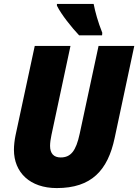

<svg xmlns="http://www.w3.org/2000/svg" viewBox="-20 -948 704 978"><path d="M383 -768H500L501 -781C479 -836 465 -887 457 -928H270V-919C292 -874 346 -807 383 -768ZM269 10C446 10 529 -80 564 -245L664 -714H482L386 -267C367 -178 340 -146 289 -146C254 -146 235 -166 235 -205C235 -221 238 -241 242 -260L339 -714H157L59 -258C54 -234 51 -206 51 -185C51 -69 133 10 269 10Z"/></svg>

Font: Noto Sans SemiCondensed Black
Style: Italic
Weight: 900
Width: 4
Italic angle: -12°
Designer: Monotype Design Team
Foundry: Monotype Imaging Inc.
Version: Version 2.013